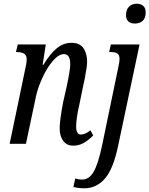

<svg xmlns="http://www.w3.org/2000/svg" viewBox="-20 -776 806 1036"><path d="M302 -83Q302 -128 321 -226L339 -305Q359 -398 359 -430Q359 -484 325 -484Q296 -484 264 -446Q232 -408 207.5 -353.5Q183 -299 174 -255L120 0H32L116 -403Q124 -437 124 -455Q124 -477 110.5 -486Q97 -495 73 -495H66L76 -536H227L210 -426H214Q251 -487 287 -516Q323 -545 366 -545Q410 -545 430 -516.5Q450 -488 450 -442Q450 -417 437 -350L431 -323L407 -206Q391 -137 391 -94Q391 -50 416 -50Q440 -50 468 -73L483 -45Q459 -21 433 -5.5Q407 10 375 10Q340 10 321 -16Q302 -42 302 -83ZM660 -695Q660 -724 676 -740Q692 -756 718 -756Q739 -756 752.5 -744.5Q766 -733 766 -710Q766 -678 750 -663.5Q734 -649 708 -649Q685 -649 672.5 -660.5Q660 -672 660 -695ZM376 233 386 187Q404 193 423 193Q461 193 485.5 150.5Q510 108 531 8L620 -421Q625 -444 625 -458Q625 -479 614 -487Q603 -495 580 -495H569L578 -536H733L618 8Q592 134 547 186.5Q502 239 437 240Q403 240 376 233Z"/></svg>

Font: Noto Serif Cond
Style: Italic
Weight: 400
Width: 3
Italic angle: -12°
Designer: Monotype Design Team
Foundry: Monotype Imaging Inc.
Version: Version 1.001